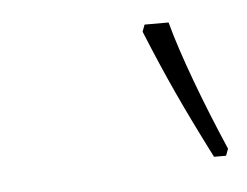

<svg xmlns="http://www.w3.org/2000/svg" viewBox="-28 -797 287 223"><g transform="rotate(-5 115.5 -686.0)"><path d="M214 -606H228L231 -614C208 -667 185 -728 175 -766H147L144 -758C166 -704 184 -665 214 -606Z"/></g></svg>

Font: Noto Serif SemiCondensed Thin
Style: Italic
Weight: 100
Width: 4
Italic angle: -12°
Designer: Monotype Design Team
Foundry: Monotype Imaging Inc.
Version: Version 2.013